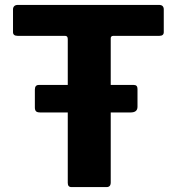

<svg xmlns="http://www.w3.org/2000/svg" viewBox="-20 -762 721 782"><path d="M540 -327Q540 -304 512 -304H144Q131 -304 126.5 -309Q122 -314 122 -324V-397Q122 -416 138 -416H525Q540 -416 540 -400ZM33 -724Q33 -732 38 -737Q43 -742 53 -742H627Q638 -742 642.5 -737Q647 -732 647 -724V-631Q647 -616 629 -616H442Q431 -616 431 -606V-19Q431 0 414 0H271Q256 0 256 -17V-603Q256 -616 245 -616H52Q33 -616 33 -631Z"/></svg>

Font: Libre Franklin Thin
Style: Bold
Weight: 700
Version: Version 3.000